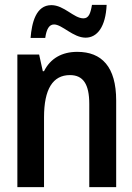

<svg xmlns="http://www.w3.org/2000/svg" viewBox="-20 -765 540 785"><path d="M105 -610H165C170 -646 181 -665 201 -665C234 -665 279 -611 330 -611C378 -611 412 -656 416 -745H356C350 -710 343 -690 321 -690C282 -690 242 -744 190 -744C127 -744 110 -672 105 -610ZM51 0H160V-285C160 -401 196 -458 266 -458C320 -458 345 -421 345 -340V0H455V-354C455 -492 396 -553 296 -553C233 -553 186 -526 160 -474H155L140 -542H51Z"/></svg>

Font: Noto Sans Mono ExtraCondensed SemiBold
Style: Regular
Weight: 600
Width: 2
Designer: Monotype Design Team
Foundry: Monotype Imaging Inc.
Version: Version 2.014